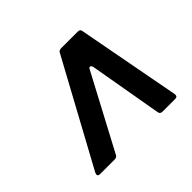

<svg xmlns="http://www.w3.org/2000/svg" viewBox="-115 -916 781 781"><g transform="rotate(-45 275.0 -526.0)"><path d="M62 -289Q50 -289 50 -298Q50 -300 52 -306L295 -753Q299 -763 312 -763H408Q422 -763 423 -750L507 -304V-300Q507 -289 495 -289H421Q408 -289 406 -301L351 -616Q348 -627 342 -627Q336 -627 333 -619L163 -299Q159 -289 146 -289Z"/></g></svg>

Font: Open Sauce Two SemiBold Italic
Style: Regular
Weight: 600
Italic angle: -10°
Designer: Alfredo Marco Pradil
Foundry: Creative Sauce Fz LLC
Version: Version 1.477